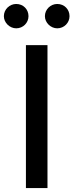

<svg xmlns="http://www.w3.org/2000/svg" viewBox="-52 -957 374 977"><path d="M189.6 -727.3H79.9V0H189.6ZM-32.3 -874.6C-32.3 -841.6 -2.8 -812.9 30.5 -812.9C66.1 -812.9 93 -841.6 93 -874.6C93 -909.8 66.1 -936.8 30.5 -936.8C-2.8 -936.8 -32.3 -909.8 -32.3 -874.6ZM176.5 -874.6C176.5 -841.6 206 -812.9 239.3 -812.9C274.9 -812.9 301.8 -841.6 301.8 -874.6C301.8 -909.8 274.9 -936.8 239.3 -936.8C206 -936.8 176.5 -909.8 176.5 -874.6Z"/></svg>

Font: Margiela Sans Medium
Style: Regular
Weight: 500
Designer: Stefan Endress, Andreas Faust
Version: Version 1.100;FEAKit 1.0